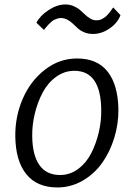

<svg xmlns="http://www.w3.org/2000/svg" viewBox="-20 -824 594 852"><path d="M174.8 -691.4 141.6 -723.1Q157.7 -754.4 195.6 -779.3Q233.4 -804.2 270 -804.2Q289.6 -804.2 306.6 -796.9Q323.7 -789.6 335.4 -779.3Q347.2 -769 357.9 -758.8Q368.7 -748.5 381.1 -741.2Q393.6 -733.9 406.7 -733.9Q415 -733.9 422.4 -735.6Q429.7 -737.3 436.3 -741.7Q442.9 -746.1 447.5 -749.3Q452.1 -752.4 458.5 -759.8Q464.8 -767.1 467 -769.8Q469.2 -772.5 475.3 -781.2Q481.4 -790 482.4 -791L514.6 -756.8Q502.4 -722.7 466.8 -698Q431.2 -673.3 392.6 -673.3Q371.6 -673.3 354.5 -680.4Q337.4 -687.5 325.7 -698Q314 -708.5 303.5 -718.8Q293 -729 279.5 -736.3Q266.1 -743.7 251 -744.1Q242.2 -744.1 233.6 -741.2Q225.1 -738.3 219.5 -735.6Q213.9 -732.9 205.8 -725.3Q197.8 -717.8 194.8 -714.8Q191.9 -711.9 183.8 -702.1Q175.8 -692.4 174.8 -691.4ZM234.9 7.8Q144.5 7.8 97.2 -50.5Q49.8 -108.9 47.9 -216.8Q46.4 -305.7 80.6 -385Q114.7 -464.4 179 -514.4Q243.2 -564.5 321.8 -564.5Q411.6 -564.5 457.5 -506.3Q503.4 -448.2 505.4 -339.8Q506.3 -274.4 486.8 -211.4Q467.3 -148.4 432.4 -99.9Q397.5 -51.3 345.7 -21.7Q293.9 7.8 234.9 7.8ZM246.6 -47.4Q290.5 -47.4 326.7 -74.2Q362.8 -101.1 384.8 -144Q406.7 -187 418.5 -237.5Q430.2 -288.1 429.2 -338.4Q426.8 -509.8 310.1 -509.8Q265.6 -509.8 228.8 -482.9Q191.9 -456.1 169.2 -413.1Q146.5 -370.1 134.3 -319.3Q122.1 -268.6 123 -218.3Q124 -135.3 155 -91.3Q186 -47.4 246.6 -47.4Z"/></svg>

Font: HaufeMerriweatherSansLt
Style: Italic
Weight: 300
Designer: Eben Sorkin ( eben@eyebytes.com )
Foundry: Eben Sorkin
Version: Version 1.56